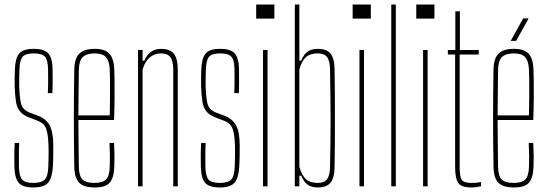

<svg xmlns="http://www.w3.org/2000/svg" viewBox="-20 -820 2412 845"><path d="M126.5 5Q79.5 5 62 -16Q44.5 -37 43.5 -85Q43 -107 43 -133Q43 -159 44.5 -191H64.5Q63 -159.5 63.2 -134Q63.5 -108.5 63.5 -85Q64.5 -44 77.5 -29.5Q90.5 -15 126.5 -15Q162.5 -15 176.8 -29.5Q191 -44 192.5 -85Q193 -101 193.5 -117.5Q194 -134 194 -149.8Q194 -165.5 193.5 -179Q192 -228.5 183.2 -253.2Q174.5 -278 144.5 -289L110.5 -302Q82 -313 68.5 -328.8Q55 -344.5 50.5 -371.2Q46 -398 44.5 -442Q44 -461.5 44.5 -478Q45 -494.5 45.5 -514Q47 -563 64.2 -584Q81.5 -605 128.5 -605Q176 -605 193.5 -584Q211 -563 211.5 -514Q211.5 -493 211.8 -467.8Q212 -442.5 210.5 -410H190.5Q191.5 -431 191.8 -449Q192 -467 191.8 -483Q191.5 -499 191.5 -514Q191 -556 177.8 -570.5Q164.5 -585 128.5 -585Q92.5 -585 79.8 -570.5Q67 -556 65.5 -514Q65 -493 64.5 -476.5Q64 -460 64.5 -442Q66 -394 72.2 -365.5Q78.5 -337 111.5 -324L146.5 -311Q182.5 -297.5 198.5 -268.2Q214.5 -239 214.5 -179Q214.5 -157.5 214.2 -132.2Q214 -107 212.5 -85Q209.5 -37 191.8 -16Q174 5 126.5 5Z M397 5Q348.5 5 328.2 -16Q308 -37 307 -85Q306 -138.5 305.5 -192.2Q305 -246 305 -299.5Q305 -353 305.5 -406.8Q306 -460.5 307 -514Q308 -563 329 -584Q350 -605 397 -605Q441.5 -605 461.2 -584Q481 -563 483 -514Q483.5 -496 484 -465Q484.5 -434 484.2 -390.5Q484 -347 482 -292H325Q325 -245.5 325.8 -196Q326.5 -146.5 327 -85Q328 -44 343.5 -29.5Q359 -15 395 -15Q431 -15 446.2 -29.5Q461.5 -44 463 -85Q464 -107.5 463.8 -133.2Q463.5 -159 462 -191H482Q483.5 -159 483.8 -133Q484 -107 483 -85Q481 -37 463 -16Q445 5 397 5ZM325 -312H463Q464 -356.5 464.2 -395.5Q464.5 -434.5 464.2 -464.8Q464 -495 463 -514Q461 -552.5 446 -568.8Q431 -585 397 -585Q360.5 -585 344.2 -568.8Q328 -552.5 327 -514Q326.5 -455 325.8 -406.5Q325 -358 325 -312Z M587.5 0V-600H607.5V-553H615.5Q625.5 -578 644.2 -591.5Q663 -605 688.5 -605Q727.5 -605 744.8 -584Q762 -563 762.5 -514V0H742.5V-514Q742 -552.5 729.5 -568.8Q717 -585 688.5 -585Q659.5 -585 638.5 -566.8Q617.5 -548.5 607.5 -514V0Z M947 5Q900 5 882.5 -16Q865 -37 864 -85Q863.5 -107 863.5 -133Q863.5 -159 865 -191H885Q883.5 -159.5 883.8 -134Q884 -108.5 884 -85Q885 -44 898 -29.5Q911 -15 947 -15Q983 -15 997.2 -29.5Q1011.5 -44 1013 -85Q1013.5 -101 1014 -117.5Q1014.5 -134 1014.5 -149.8Q1014.5 -165.5 1014 -179Q1012.5 -228.5 1003.8 -253.2Q995 -278 965 -289L931 -302Q902.5 -313 889 -328.8Q875.5 -344.5 871 -371.2Q866.5 -398 865 -442Q864.5 -461.5 865 -478Q865.5 -494.5 866 -514Q867.5 -563 884.8 -584Q902 -605 949 -605Q996.5 -605 1014 -584Q1031.5 -563 1032 -514Q1032 -493 1032.2 -467.8Q1032.5 -442.5 1031 -410H1011Q1012 -431 1012.2 -449Q1012.5 -467 1012.2 -483Q1012 -499 1012 -514Q1011.5 -556 998.2 -570.5Q985 -585 949 -585Q913 -585 900.2 -570.5Q887.5 -556 886 -514Q885.5 -493 885 -476.5Q884.5 -460 885 -442Q886.5 -394 892.8 -365.5Q899 -337 932 -324L967 -311Q1003 -297.5 1019 -268.2Q1035 -239 1035 -179Q1035 -157.5 1034.8 -132.2Q1034.5 -107 1033 -85Q1030 -37 1012.2 -16Q994.5 5 947 5Z M1107.5 -738V-800H1187.5V-738ZM1137.5 0V-600H1157.5V0Z M1378.5 5Q1351 5 1334 -7.2Q1317 -19.5 1305.5 -47H1297.5V0H1277.5V-800H1297.5V-553H1305.5Q1317 -581 1334 -593Q1351 -605 1378.5 -605Q1417.5 -605 1434.8 -584Q1452 -563 1452.5 -514Q1453.5 -453.5 1453.8 -398.8Q1454 -344 1454 -292.8Q1454 -241.5 1453.8 -190.5Q1453.5 -139.5 1452.5 -86Q1452 -37.5 1434.8 -16.2Q1417.5 5 1378.5 5ZM1378.5 -15Q1407 -15 1419.5 -31.5Q1432 -48 1432.5 -86Q1433.5 -139 1434.2 -189.5Q1435 -240 1435 -291Q1435 -342 1434.2 -397Q1433.5 -452 1432.5 -514Q1432 -552.5 1419.5 -568.8Q1407 -585 1378.5 -585Q1345.5 -585 1326.8 -568.8Q1308 -552.5 1297.5 -514V-86Q1308 -48 1326.8 -31.5Q1345.5 -15 1378.5 -15Z M1532 -738V-800H1612V-738ZM1562 0V-600H1582V0Z M1702 0V-800H1722V0Z M1812 -738V-800H1892V-738ZM1842 0V-600H1862V0Z M2054 5Q2009 5 1996 -16Q1983 -37 1983 -85V-580H1951V-600H1984V-770H2004V-600H2087V-580H2003V-85Q2003 -44 2011.5 -29.5Q2020 -15 2056 -15Q2072 -15 2079.2 -16Q2086.5 -17 2097 -19V0Q2087.5 2 2076.5 3.5Q2065.5 5 2054 5Z M2242 5Q2193.5 5 2173.2 -16Q2153 -37 2152 -85Q2151 -138.5 2150.5 -192.2Q2150 -246 2150 -299.5Q2150 -353 2150.5 -406.8Q2151 -460.5 2152 -514Q2153 -563 2174 -584Q2195 -605 2242 -605Q2286.5 -605 2306.2 -584Q2326 -563 2328 -514Q2328.5 -496 2329 -465Q2329.5 -434 2329.2 -390.5Q2329 -347 2327 -292H2170Q2170 -245.5 2170.8 -196Q2171.5 -146.5 2172 -85Q2173 -44 2188.5 -29.5Q2204 -15 2240 -15Q2276 -15 2291.2 -29.5Q2306.5 -44 2308 -85Q2309 -107.5 2308.8 -133.2Q2308.5 -159 2307 -191H2327Q2328.5 -159 2328.8 -133Q2329 -107 2328 -85Q2326 -37 2308 -16Q2290 5 2242 5ZM2170 -312H2308Q2309 -356.5 2309.2 -395.5Q2309.5 -434.5 2309.2 -464.8Q2309 -495 2308 -514Q2306 -552.5 2291 -568.8Q2276 -585 2242 -585Q2205.5 -585 2189.2 -568.8Q2173 -552.5 2172 -514Q2171.5 -455 2170.8 -406.5Q2170 -358 2170 -312ZM2227.5 -640 2282.5 -739H2306.5L2251.5 -640Z"/></svg>

Font: Big Shoulders Display Thin Thin
Style: Regular
Weight: 250
Version: Version 2.002